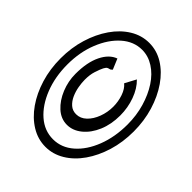

<svg xmlns="http://www.w3.org/2000/svg" viewBox="-99 -749 948 948"><g transform="rotate(-45 375.0 -274.5)"><path d="M383 -19Q308 -19 242.5 -39Q177 -59 127 -94Q77 -129 49 -175.5Q21 -222 21 -274Q21 -327 49.5 -373.5Q78 -420 128 -455Q178 -490 243.5 -510Q309 -530 384 -530Q458 -530 523.5 -510Q589 -490 639.5 -455Q690 -420 718.5 -373.5Q747 -327 747 -274Q747 -221 718.5 -175Q690 -129 639.5 -94Q589 -59 523 -39Q457 -19 383 -19ZM386 -65Q449 -65 505.5 -81.5Q562 -98 605.5 -126.5Q649 -155 673.5 -193.5Q698 -232 698 -275Q698 -333 656 -380.5Q614 -428 543 -456.5Q472 -485 386 -485Q299 -485 228 -457Q157 -429 115.5 -381.5Q74 -334 74 -274Q74 -215 115.5 -167.5Q157 -120 228 -92.5Q299 -65 386 -65ZM392 -122Q330 -122 280.5 -143Q231 -164 202 -199.5Q173 -235 173 -276Q173 -318 203.5 -351.5Q234 -385 282 -404.5Q330 -424 381 -424Q462 -424 514 -398.5Q566 -373 581 -331L526 -308Q518 -315 517 -321Q516 -327 513 -333Q510 -339 497 -346Q484 -353 453 -363Q428 -371 393 -371Q372 -371 346 -366.5Q320 -362 296.5 -351.5Q273 -341 257.5 -323.5Q242 -306 242 -281Q242 -251 264.5 -227.5Q287 -204 323 -190.5Q359 -177 398 -177Q434 -177 467.5 -188.5Q501 -200 518 -221L576 -190Q545 -158 495.5 -140Q446 -122 392 -122Z"/></g></svg>

Font: Inconsolata ExtraExpanded
Style: Regular
Weight: 400
Width: 8
Monospace: yes
Designer: Raph Levien, Cyreal, Brenton Simpson
Foundry: Raph Levien, Cyreal, Google
Version: Version 3.001; ttfautohint (v1.8.2.53-6de2)